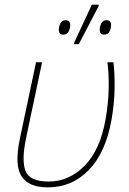

<svg xmlns="http://www.w3.org/2000/svg" viewBox="-20 -796 556 826"><path d="M186 10Q103 10 72.5 -37.5Q42 -85 65 -197L135 -528H161L92 -201Q72 -105 90 -60Q108 -15 189 -15Q277 -15 344 -83Q411 -151 434 -282Q446 -349 447.5 -414Q449 -479 442 -528H468Q474 -479 473 -415.5Q472 -352 460 -282Q435 -140 362.5 -65Q290 10 186 10ZM298 -606 299 -612 375 -776H405L404 -769L319 -606ZM252 -647Q233 -647 233 -668Q233 -681 239.5 -695Q246 -709 262 -709Q282 -709 282 -688Q282 -675 275.5 -661Q269 -647 252 -647ZM428 -647Q409 -647 409 -668Q409 -681 415.5 -695Q422 -709 438 -709Q458 -709 458 -688Q458 -675 451.5 -661Q445 -647 428 -647Z"/></svg>

Font: Noto Sans Thin
Style: Italic
Weight: 100
Italic angle: -12°
Designer: Monotype Design Team
Foundry: Monotype Imaging Inc.
Version: Version 2.013; ttfautohint (v1.8.4.7-5d5b)